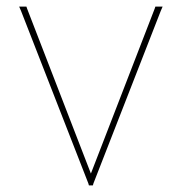

<svg xmlns="http://www.w3.org/2000/svg" viewBox="-20 -573 571 583"><path d="M44.2 -539 38.2 -553H60.2L62.2 -547L256 -46L449.8 -547L451.8 -553H473.8L467.8 -539L263.7 -16L262 -10H250L248.3 -16Z"/></svg>

Font: Nordica Plus
Style: NordicaClassicUltraLightCond
Weight: 300
Version: Version 1.01